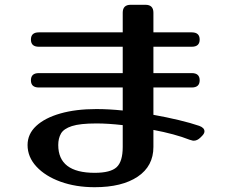

<svg xmlns="http://www.w3.org/2000/svg" viewBox="-20 -743 943 801"><path d="M811 -218Q833 -210 833 -195Q833 -186 823 -176L816 -169Q803 -156 788 -156Q784 -156 780 -157.5Q776 -159 771 -160Q741 -172 702 -182.5Q663 -193 620 -201V-130Q620 -50 554.5 -6Q489 38 375 38Q296 38 232.5 15Q169 -8 132 -48Q95 -88 95 -138Q95 -184 131 -217.5Q167 -251 231.5 -269.5Q296 -288 382 -288Q408 -288 435.5 -286.5Q463 -285 492 -282V-378H142Q109 -378 109 -408Q109 -438 142 -438H492V-548H142Q109 -548 109 -578Q109 -608 142 -608H492V-690Q492 -723 525 -723H587Q620 -723 620 -690V-608H780Q813 -608 813 -578Q813 -548 780 -548H620V-438H780Q813 -438 813 -408Q813 -378 780 -378H620V-264Q676 -254 726 -242Q776 -230 811 -218ZM223 -138Q223 -22 375 -22Q441 -22 466.5 -45.5Q492 -69 492 -130V-221Q431 -228 382 -228Q314 -228 280 -217Q246 -206 234.5 -186Q223 -166 223 -138Z"/></svg>

Font: Yusei Magic
Style: Regular
Weight: 400
Designer: Tanukizamurai
Foundry: Yusei Magic Project
Version: Version 1.200